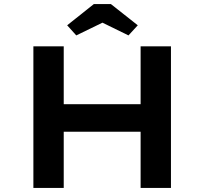

<svg xmlns="http://www.w3.org/2000/svg" viewBox="-20 -929 1010 949"><path d="M675 0V-700H825V0ZM145 0V-700H295V0ZM205 -278 206 -414H752V-278ZM357 -754 312 -804 444 -909H528L661 -804L615 -754L472 -824H501Z"/></svg>

Font: Lexend Mega SemiBold
Style: Regular
Weight: 600
Designer: Bonnie Shaver-Troup, Thomas Jockin
Foundry: Lexend
Version: Version 1.007